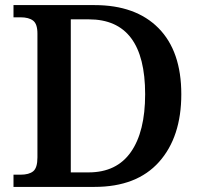

<svg xmlns="http://www.w3.org/2000/svg" viewBox="-20 -734 788 754"><path d="M33 -48H61Q94 -48 110.5 -61.5Q127 -75 127 -116V-602Q127 -640 110 -653Q93 -666 61 -666H33V-714H351Q513 -714 602.5 -623.5Q692 -533 692 -364Q692 -196 604.5 -98Q517 0 351 0H33ZM328 -57Q438 -57 494 -137Q550 -217 550 -364Q550 -658 329 -658H258V-57Z"/></svg>

Font: Noto Serif SemiBold
Style: Regular
Weight: 600
Designer: Monotype Design Team
Foundry: Monotype Imaging Inc.
Version: Version 1.001